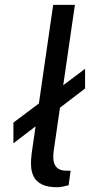

<svg xmlns="http://www.w3.org/2000/svg" viewBox="-20 -763 406 789"><path d="M35.2 -174.1V-259.3L329.6 -480.2V-399.3ZM215.6 6.4Q175.8 6.4 152.6 -5.1Q129.5 -16.5 119.1 -36.1Q108.8 -55.7 107.7 -80.8Q106.5 -105.8 110.2 -133L198.5 -743H287.8L200.5 -142Q195.2 -102.8 206.8 -83.3Q218.4 -63.9 244.4 -62L270.3 -61.3L261.9 -1.7Q249.4 1.8 237.1 4.1Q224.7 6.4 215.6 6.4Z"/></svg>

Font: Public Sans Thin
Style: Italic
Weight: 100
Italic angle: -8°
Designer: The Public Sans project authors (U.S. Web Design System). Libre Franklin designed by Pablo Impallari and Rodrigo Fuenzal
Version: Version 2.000